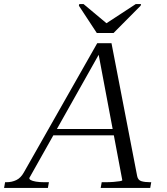

<svg xmlns="http://www.w3.org/2000/svg" viewBox="-73 -922 819 942"><path d="M402 -760H484L617 -894L619 -902H593L437 -800H459L337 -902H316L314 -894ZM189 -289H504L501 -258H176ZM407 -675 420 -669 71 -49Q70 -43 78 -38.5Q86 -34 103 -31Q120 -28 144 -28H167L162 0H-53L-48 -28H-41Q-15 -28 7 -38.5Q29 -49 44 -76L404 -710H474L600 -58Q604 -38 621 -33Q638 -28 663 -28H669L664 0H421L426 -28H444Q465 -28 484 -29.5Q503 -31 515 -33Q527 -35 527 -38Z"/></svg>

Font: Roboto Serif 120pt Expanded Light
Style: Italic
Weight: 300
Width: 7
Italic angle: -10°
Designer: Greg Gazdowicz
Foundry: Commercial Type
Version: Version 1.008